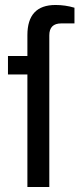

<svg xmlns="http://www.w3.org/2000/svg" viewBox="-20 -751 320 771"><path d="M90 0V-452H12V-526H90V-610Q90 -731 203 -731Q242 -731 279 -720V-657H226Q178 -657 178 -609V0Z"/></svg>

Font: Archivo
Style: Regular
Weight: 400
Designer: Hector Gatti
Foundry: Omnibus-Type
Version: Version 2.001